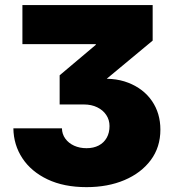

<svg xmlns="http://www.w3.org/2000/svg" viewBox="-20 -748 701 778"><path d="M330.6 10.3Q238.8 10.3 172.6 -21.2Q106.4 -52.7 70.8 -106.7Q35.2 -160.6 34.2 -228H231Q231.4 -204.6 244.6 -186.3Q257.8 -168 280.3 -157.7Q302.7 -147.5 330.6 -147.5Q358.9 -147.5 379.9 -158.4Q400.9 -169.4 412.4 -189.7Q423.8 -210 423.8 -237.3Q423.8 -262.2 410.6 -282Q397.5 -301.8 374 -313.2Q350.6 -324.7 319.8 -324.7H221.7V-442.9L368.2 -566.4V-569.3H70.8V-727.5H598.6V-583.5L353.5 -379.9V-424.8Q437.5 -437 499.5 -412.8Q561.5 -388.7 595.7 -338.9Q629.9 -289.1 629.9 -222.7Q629.9 -151.4 590.8 -99.1Q551.8 -46.9 484.4 -18.3Q417 10.3 330.6 10.3Z"/></svg>

Font: Inter 18pt Black
Style: Regular
Weight: 900
Designer: Rasmus Andersson
Foundry: rsms
Version: Version 4.001;git-66647c0bb